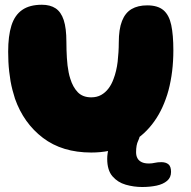

<svg xmlns="http://www.w3.org/2000/svg" viewBox="-20 -606 782 788"><path d="M354.5 20Q235.5 20 156.2 -40.2Q77 -100.5 41.5 -201Q36 -218.5 31.2 -236.5Q26.5 -254.5 23.2 -273.2Q20 -292 17.8 -312Q15.5 -332 14.5 -352.5Q13.5 -373 13.5 -394Q13.5 -459 27 -501.5Q40.5 -544 71 -565.2Q101.5 -586.5 152 -586.5Q186 -586.5 208.2 -571.8Q230.5 -557 241.5 -523.8Q252.5 -490.5 252.5 -434Q252.5 -417.5 253 -400.8Q253.5 -384 254.5 -368.2Q255.5 -352.5 257.2 -337.5Q259 -322.5 261.8 -308.8Q264.5 -295 268.5 -283Q279 -248.5 299.2 -227.5Q319.5 -206.5 354.5 -206.5Q377.5 -206.5 395 -216.2Q412.5 -226 425.2 -242.8Q438 -259.5 446 -282Q452 -297.5 456.2 -315.2Q460.5 -333 462.8 -352.2Q465 -371.5 466.2 -391.5Q467.5 -411.5 467.5 -431Q467.5 -486.5 480.8 -520Q494 -553.5 520 -568.8Q546 -584 584 -584Q627.5 -584 650.8 -564.2Q674 -544.5 682.8 -503.5Q691.5 -462.5 691.5 -399.5Q691.5 -377 690.2 -355.8Q689 -334.5 686.5 -314Q684 -293.5 680.2 -273.8Q676.5 -254 671.5 -235.2Q666.5 -216.5 660 -199Q636 -131.5 593.2 -82.5Q550.5 -33.5 490.5 -6.8Q430.5 20 354.5 20ZM563.5 161.5Q529 161.5 496 152Q463 142.5 441.5 117.5Q420 92.5 420 45.5Q420 24.5 427.2 -2.8Q434.5 -30 449 -54.5Q463 -76.5 477 -87.2Q491 -98 513.5 -98Q537 -98 546.2 -88Q555.5 -78 555.5 -65Q555.5 -45.5 547 -28.2Q538.5 -11 538.5 18.5Q538.5 33 544 43.2Q549.5 53.5 561 59.2Q572.5 65 591 65Q604 65 615.5 62.2Q627 59.5 642 59.5Q660.5 59.5 671.2 68.2Q682 77 682 99.5Q682 122.5 665.8 136.2Q649.5 150 622.5 155.8Q595.5 161.5 563.5 161.5Z"/></svg>

Font: Gluten
Style: Bold
Weight: 700
Designer: Tyler Finck
Foundry: Etcetera Type Company
Version: Version 1.204